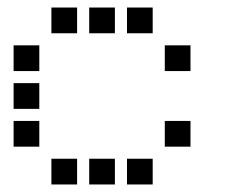

<svg xmlns="http://www.w3.org/2000/svg" viewBox="-20 -504 640 508"><path d="M117 -484Q116 -484 116 -484Q116 -484 116 -483V-417Q116 -416 116 -416Q116 -416 117 -416H183Q184 -416 184 -416Q184 -416 184 -417V-483Q184 -484 184 -484Q184 -484 183 -484ZM217 -484Q216 -484 216 -484Q216 -484 216 -483V-417Q216 -416 216 -416Q216 -416 217 -416H283Q284 -416 284 -416Q284 -416 284 -417V-483Q284 -484 284 -484Q284 -484 283 -484ZM317 -484Q316 -484 316 -484Q316 -484 316 -483V-417Q316 -416 316 -416Q316 -416 317 -416H383Q384 -416 384 -416Q384 -416 384 -417V-483Q384 -484 384 -484Q384 -484 383 -484ZM17 -384Q16 -384 16 -384Q16 -384 16 -383V-317Q16 -316 16 -316Q16 -316 17 -316H83Q84 -316 84 -316Q84 -316 84 -317V-383Q84 -384 84 -384Q84 -384 83 -384ZM417 -384Q416 -384 416 -384Q416 -384 416 -383V-317Q416 -316 416 -316Q416 -316 417 -316H483Q484 -316 484 -316Q484 -316 484 -317V-383Q484 -384 484 -384Q484 -384 483 -384ZM17 -284Q16 -284 16 -284Q16 -284 16 -283V-217Q16 -216 16 -216Q16 -216 17 -216H83Q84 -216 84 -216Q84 -216 84 -217V-283Q84 -284 84 -284Q84 -284 83 -284ZM17 -184Q16 -184 16 -184Q16 -184 16 -183V-117Q16 -116 16 -116Q16 -116 17 -116H83Q84 -116 84 -116Q84 -116 84 -117V-183Q84 -184 84 -184Q84 -184 83 -184ZM417 -184Q416 -184 416 -184Q416 -184 416 -183V-117Q416 -116 416 -116Q416 -116 417 -116H483Q484 -116 484 -116Q484 -116 484 -117V-183Q484 -184 484 -184Q484 -184 483 -184ZM117 -84Q116 -84 116 -84Q116 -84 116 -83V-17Q116 -16 116 -16Q116 -16 117 -16H183Q184 -16 184 -16Q184 -16 184 -17V-83Q184 -84 184 -84Q184 -84 183 -84ZM217 -84Q216 -84 216 -84Q216 -84 216 -83V-17Q216 -16 216 -16Q216 -16 217 -16H283Q284 -16 284 -16Q284 -16 284 -17V-83Q284 -84 284 -84Q284 -84 283 -84ZM317 -84Q316 -84 316 -84Q316 -84 316 -83V-17Q316 -16 316 -16Q316 -16 317 -16H383Q384 -16 384 -16Q384 -16 384 -17V-83Q384 -84 384 -84Q384 -84 383 -84Z"/></svg>

Font: Doto Black SemiBold
Style: Regular
Weight: 600
Monospace: yes
Version: Version 1.000